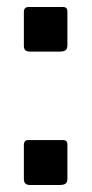

<svg xmlns="http://www.w3.org/2000/svg" viewBox="-20 -530 262 547"><path d="M172 -401Q172 -391 167 -387Q162 -383 150 -383H65Q48 -383 48 -399V-496Q48 -503 51.5 -506.5Q55 -510 60 -510H160Q172 -510 172 -497ZM172 -21Q172 -11 167 -7Q162 -3 150 -3H65Q48 -3 48 -20V-116Q48 -131 60 -131H160Q172 -131 172 -118Z"/></svg>

Font: n
Style: Regular
Weight: 500
Designer: Pablo Impallari, Rodrigo Fuenzalida
Foundry: Impallari Type
Version: Version 1.002; ttfautohint (v1.5)